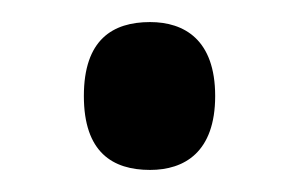

<svg xmlns="http://www.w3.org/2000/svg" viewBox="-20 -147 271 174"><path d="M116 7C147 7 175 -9 175 -60C175 -111 147 -127 116 -127C82 -127 56 -111 56 -60C56 -9 82 7 116 7Z"/></svg>

Font: Noto Serif Thai Condensed Medium
Style: Regular
Weight: 500
Width: 3
Designer: Monotype Design Team
Foundry: Monotype Imaging Inc.
Version: Version 2.002